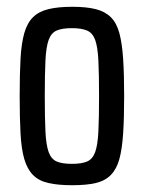

<svg xmlns="http://www.w3.org/2000/svg" viewBox="-20 -538 423 566"><path d="M193 8Q151 8 122.5 1.5Q94 -5 77 -22.5Q60 -40 51.5 -69.5Q43 -99 40.5 -144.5Q38 -190 38 -255Q38 -319 40.5 -364.5Q43 -410 51.5 -440Q60 -470 77 -487Q94 -504 122.5 -511Q151 -518 193 -518Q235 -518 262.5 -511Q290 -504 307 -487Q324 -470 332 -440Q340 -410 343 -364.5Q346 -319 346 -255Q346 -190 343 -144.5Q340 -99 332 -69.5Q324 -40 307 -22.5Q290 -5 262.5 1.5Q235 8 193 8ZM192 -55Q221 -55 237 -62Q253 -69 260.5 -89.5Q268 -110 270 -150Q272 -190 272 -255Q272 -320 270 -360Q268 -400 260.5 -420.5Q253 -441 236.5 -448Q220 -455 192 -455Q163 -455 147 -448Q131 -441 123.5 -420.5Q116 -400 114 -360Q112 -320 112 -255Q112 -189 114 -149.5Q116 -110 123.5 -89.5Q131 -69 147 -62Q163 -55 192 -55Z"/></svg>

Font: Saira ExtraCondensed Medium
Style: Regular
Weight: 500
Width: 2
Designer: Hector Gatti with collaboration of the Omnibus-Type team
Foundry: Omnibus-Type
Version: Version 1.101